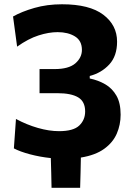

<svg xmlns="http://www.w3.org/2000/svg" viewBox="-20 -748 630 920"><path d="M227 152Q226 116.5 225.5 81Q224.5 45.5 223.5 9.5Q171 4 123.2 -8.8Q75.5 -21.5 46.5 -37L56.5 -178Q107.5 -150.5 161.5 -135Q215.5 -119.5 263 -119.5Q331.5 -119.5 359.8 -146.5Q388 -173.5 388 -214Q388 -261.5 354.5 -281.5Q321 -301.5 255 -301.5H169.5V-417H241.5Q309 -417 340.8 -444.2Q372.5 -471.5 372.5 -509Q372.5 -553 339.2 -573.5Q306 -594 256 -594Q213.5 -594 164.5 -578.2Q115.5 -562.5 62 -524.5L42.5 -669Q84 -692.5 144.8 -710Q205.5 -727.5 277 -727.5Q409 -727.5 475 -677.5Q541 -627.5 541 -548.5Q541 -479.5 503.5 -439Q466 -398.5 410 -384V-372Q451 -363.5 484.5 -344Q518 -324.5 538 -289.5Q558 -254.5 558 -198.5Q558 -150 539.5 -107.5Q521 -65 479.2 -34.8Q437.5 -4.5 367.5 7Q366.5 43.5 366 79.5Q365 115.5 364 152Z"/></svg>

Font: Heraclito
Style: Bold
Weight: 700
Designer: Kostas Bartsokas (font) & Cristiano Sobral (main changes)
Foundry: Kostas Bartsokas (font) & Cristiano Sobral (main changes)
Version: Version 1.00;July 8, 2020;FontCreator 13.0.0.2655 64-bit